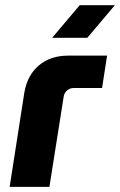

<svg xmlns="http://www.w3.org/2000/svg" viewBox="-20 -730 469 750"><path d="M17.7 0 74.7 -366Q85.7 -434.7 131 -473.7Q176.3 -512.7 245.7 -512.7H398.3L378.7 -386.3H268Q253.7 -386.3 242.2 -376.8Q230.7 -367.3 228.7 -352.3L173 0ZM183.7 -582.3 291.3 -709.7H428.7L321 -582.3Z"/></svg>

Font: MuseoModerno Thin
Style: Italic
Weight: 100
Italic angle: -9°
Designer: Pablo Cosgaya, Héctor Gatti, Marcela Romero, and the Authors of The MuseoModerno Project.
Foundry: Omnibus-Type Team
Version: Version 1.003